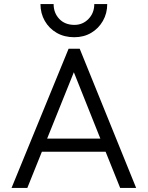

<svg xmlns="http://www.w3.org/2000/svg" viewBox="-20 -929 730 949"><path d="M37 0 319 -688H374L653 0H574L502 -179H187L115 0ZM213 -244H476L345 -572ZM510 -909Q510 -863 488.5 -825.5Q467 -788 430.5 -766.5Q394 -745 347 -745Q298 -745 260.5 -766.5Q223 -788 201.5 -825.5Q180 -863 180 -909H245Q245 -865 273 -835.5Q301 -806 348 -806Q389 -806 417.5 -835.5Q446 -865 446 -909Z"/></svg>

Font: Outfit Light
Style: Regular
Weight: 300
Designer: Rodrigo Fuenzalida
Foundry: fragTYPE
Version: Version 1.100; ttfautohint (v1.8.4.7-5d5b)